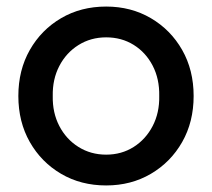

<svg xmlns="http://www.w3.org/2000/svg" viewBox="-20 -556 647 586"><path d="M36 -263Q36 -342 71 -403.5Q106 -465 166.5 -500.5Q227 -536 304 -536Q380 -536 440.5 -500.5Q501 -465 536 -403.5Q571 -342 571 -263Q571 -184 536 -122.5Q501 -61 440.5 -25.5Q380 10 304 10Q227 10 166.5 -25.5Q106 -61 71 -122.5Q36 -184 36 -263ZM466 -263Q467 -315 446 -355.5Q425 -396 388 -419Q351 -442 304 -442Q257 -442 219.5 -418.5Q182 -395 161 -354.5Q140 -314 141 -263Q140 -212 161 -171.5Q182 -131 219.5 -107.5Q257 -84 304 -84Q351 -84 388 -107.5Q425 -131 446 -171.5Q467 -212 466 -263Z"/></svg>

Font: Our Lexend
Style: Regular
Weight: 400
Designer: Bonnie Shaver-Troup, Thomas Jockin
Foundry: Lexend
Version: Version 1.007